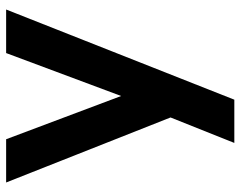

<svg xmlns="http://www.w3.org/2000/svg" viewBox="-99 -485 784 626"><g transform="rotate(-90 293.0 -172.0)"><path d="M223 -8 11 -544H152L293 -169L433 -544H575L281 200H140Z"/></g></svg>

Font: Eudoxus Sans
Style: Bold
Weight: 700
Designer: Stijn de Vries
Foundry: tokotype
Version: Version 2.005